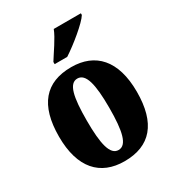

<svg xmlns="http://www.w3.org/2000/svg" viewBox="-186 -875 904 993"><g transform="rotate(-30 266.5 -378.0)"><path d="M202 -619V-606H277C336 -644 430 -721 451 -756V-766H289C272 -721 227 -660 202 -619ZM265 10C419 10 499 -82 499 -270C499 -458 411 -550 268 -550C114 -550 34 -458 34 -270C34 -82 121 10 265 10ZM267 -56C217 -56 200 -130 200 -270C200 -411 216 -483 266 -483C316 -483 334 -411 334 -270C334 -130 317 -56 267 -56Z"/></g></svg>

Font: Noto Serif Ethiopic ExtraCondensed Black
Style: Regular
Weight: 900
Width: 2
Designer: Monotype Design Team
Foundry: Monotype Imaging Inc.
Version: Version 2.102